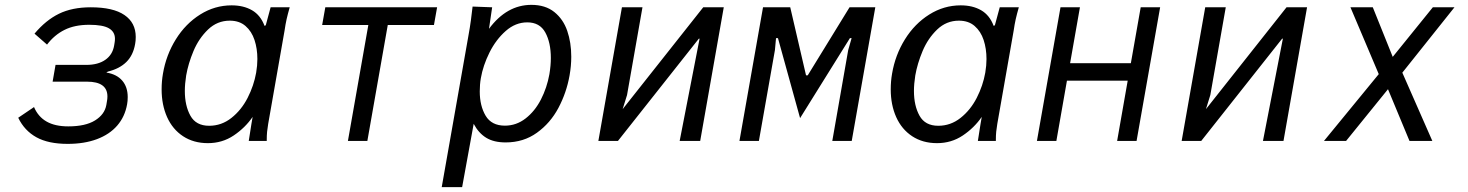

<svg xmlns="http://www.w3.org/2000/svg" viewBox="-20 -580 6040 790"><path d="M55 -95.5 120 -139.5Q137 -99.5 171.8 -79.8Q206.5 -60 261 -60Q331.5 -60 371 -84.5Q410.5 -109 417.5 -148L420 -163Q422 -172.5 422 -183Q422 -244 338 -244H196.5L208.5 -313H335Q383.5 -313 413.2 -333.8Q443 -354.5 449.5 -392L451.5 -404Q453 -412.5 453 -420.5Q453 -449 428.2 -463.5Q403.5 -478 347 -478Q287.5 -478 245.8 -457.2Q204 -436.5 173.5 -396.5L122 -441.5Q168.5 -497 222.8 -523.5Q277 -550 353.5 -550Q445.5 -550 492 -518.2Q538.5 -486.5 538.5 -428Q538.5 -411.5 536 -399Q528 -352.5 499.8 -324.8Q471.5 -297 424 -285.5L417.5 -281.5Q460.5 -274.5 483 -248.2Q505.5 -222 505.5 -180.5Q505.5 -164 503 -151Q494 -100 462.5 -63.5Q431 -27 379 -7.5Q327 12 258.5 12Q179 12 129.8 -15.2Q80.5 -42.5 55 -95.5Z M645 -212.5Q645 -246 650.5 -277Q663.5 -354 703.5 -418.2Q743.5 -482.5 803.5 -520.2Q863.5 -558 933 -558Q982 -558 1017 -537.8Q1052 -517.5 1068.5 -473.5L1073.5 -476L1093.5 -550H1172Q1164 -522 1159.2 -500.8Q1154.5 -479.5 1151 -455L1083.5 -70.5Q1080.5 -52 1079 -38Q1077.5 -24 1077.5 0H1003.5Q1005 -11 1008.8 -33.8Q1012.5 -56.5 1014.5 -70L1019.5 -99Q988.5 -54 941.5 -22.5Q894.5 9 835.5 9Q776.5 9 733.2 -19.5Q690 -48 667.5 -98.2Q645 -148.5 645 -212.5ZM1034 -281Q1039 -311 1039 -337Q1039 -380 1027.2 -415.5Q1015.5 -451 990.2 -473Q965 -495 925.5 -495Q874 -495 836 -458.5Q798 -422 776.2 -370.2Q754.5 -318.5 746 -269.5Q740.5 -234.5 740.5 -206Q740.5 -145 763.5 -103.8Q786.5 -62.5 840.5 -62.5Q891.5 -62.5 932.2 -94.8Q973 -127 998.8 -177.2Q1024.5 -227.5 1034 -281Z M1495.5 -477H1305.5L1318.5 -550H1778.5L1765.5 -477H1575.5L1491.5 0H1411.5Z M1924.5 -553 2005 -550 1992 -461.5Q2065 -560 2166.5 -560Q2224 -560 2260.8 -530.5Q2297.5 -501 2314 -453Q2330.5 -405 2330.5 -346.5Q2330.5 -308.5 2323.5 -269.5Q2311 -199 2277.8 -136.2Q2244.5 -73.5 2189.2 -33.8Q2134 6 2060.5 6Q2012 6 1980.8 -13Q1949.5 -32 1929 -70.5L1881.5 190H1797.5L1907 -431Q1913.5 -466.5 1917.5 -496.2Q1921.5 -526 1924.5 -553ZM2240.5 -274.5Q2246.5 -310.5 2246.5 -341.5Q2246.5 -404.5 2223.8 -446.2Q2201 -488 2149.5 -488Q2101 -488 2060.8 -452.5Q2020.5 -417 1994 -363.8Q1967.5 -310.5 1958.5 -258.5Q1954 -233 1954 -204Q1954 -144.5 1978.2 -103.8Q2002.5 -63 2057.5 -63Q2104.5 -63 2142.8 -92.8Q2181 -122.5 2205.8 -170.8Q2230.5 -219 2240.5 -274.5Z M2539 -550H2623.5L2560 -189L2542 -131L2873.5 -550H2958L2861 0H2776.5L2858.5 -421H2855.5L2522.5 0H2442Z M3119.5 -550H3231.5L3296.5 -270H3303.5L3475.5 -550H3581.5L3484.5 0H3404.5L3470 -374L3484 -423H3477L3272 -94L3181 -423H3173L3168.5 -374L3102.5 0H3022.5Z M3645 -212.5Q3645 -246 3650.5 -277Q3663.5 -354 3703.5 -418.2Q3743.5 -482.5 3803.5 -520.2Q3863.5 -558 3933 -558Q3982 -558 4017 -537.8Q4052 -517.5 4068.5 -473.5L4073.5 -476L4093.5 -550H4172Q4164 -522 4159.2 -500.8Q4154.5 -479.5 4151 -455L4083.5 -70.5Q4080.5 -52 4079 -38Q4077.5 -24 4077.5 0H4003.5Q4005 -11 4008.8 -33.8Q4012.5 -56.5 4014.5 -70L4019.5 -99Q3988.5 -54 3941.5 -22.5Q3894.5 9 3835.5 9Q3776.5 9 3733.2 -19.5Q3690 -48 3667.5 -98.2Q3645 -148.5 3645 -212.5ZM4034 -281Q4039 -311 4039 -337Q4039 -380 4027.2 -415.5Q4015.5 -451 3990.2 -473Q3965 -495 3925.5 -495Q3874 -495 3836 -458.5Q3798 -422 3776.2 -370.2Q3754.5 -318.5 3746 -269.5Q3740.5 -234.5 3740.5 -206Q3740.5 -145 3763.5 -103.8Q3786.5 -62.5 3840.5 -62.5Q3891.5 -62.5 3932.2 -94.8Q3973 -127 3998.8 -177.2Q4024.5 -227.5 4034 -281Z M4343.5 -550H4423.5L4383 -320H4633L4673.5 -550H4753.5L4656.5 0H4576.5L4620 -248H4370L4326.5 0H4246.5Z M4939 -550H5023.5L4960 -189L4942 -131L5273.5 -550H5358L5261 0H5176.5L5258.5 -421H5255.5L4922.5 0H4842Z M5653 -275 5536.5 -550H5628.5L5710.5 -346L5875.5 -550H5964.5L5750 -281L5873.5 0H5779.5L5691 -213L5518.5 0H5427.5Z"/></svg>

Font: JuliaMono Italic
Style: Regular
Weight: 400
Italic angle: -9°
Monospace: yes
Designer: cormullion
Foundry: corm
Version: Version 0.049; ttfautohint (v1.8.4)